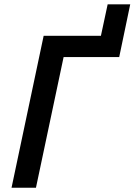

<svg xmlns="http://www.w3.org/2000/svg" viewBox="-20 -882 632 902"><path d="M454.1 -713.9 485.8 -861.8H591.8L540 -613.8H278.8L148.9 0H34.2L185.1 -713.9Z"/></svg>

Font: Open Sans Semibold
Style: Italic
Weight: 600
Italic angle: -12°
Foundry: Ascender Corporation
Version: Version 1.10